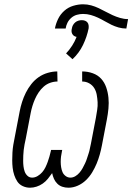

<svg xmlns="http://www.w3.org/2000/svg" viewBox="-20 -863 617 895"><path d="M120 12Q102 12 86 4.5Q70 -3 61 -16.5Q52 -30 46.5 -46.5Q41 -63 39 -80.5Q37 -98 37 -115.5Q37 -133 38 -151.5Q39 -170 42 -188Q45 -206 49 -225L72 -345Q76 -366 83 -388Q90 -410 100.5 -431Q111 -452 126 -471Q141 -490 160.5 -503.5Q180 -517 203 -523.5Q226 -530 247 -530L248 -483Q231 -483 214 -477Q197 -471 183.5 -459Q170 -447 160 -432Q150 -417 143 -401Q136 -385 131 -368.5Q126 -352 123 -336L100 -216Q97 -203 94.5 -190Q92 -177 90.5 -164Q89 -151 88.5 -138Q88 -125 88 -112.5Q88 -100 89.5 -87.5Q91 -75 95 -63.5Q99 -52 108 -43.5Q117 -35 130 -35Q143 -35 155.5 -42.5Q168 -50 177 -60.5Q186 -71 192 -83.5Q198 -96 202.5 -108.5Q207 -121 210.5 -133.5Q214 -146 217 -159L218 -164H270L269 -159Q266 -146 264.5 -133.5Q263 -121 263 -108.5Q263 -96 265 -83.5Q267 -71 271.5 -60.5Q276 -50 286 -42.5Q296 -35 308 -35Q320 -35 331 -41.5Q342 -48 350.5 -58Q359 -68 365 -79Q371 -90 376.5 -101.5Q382 -113 385.5 -124.5Q389 -136 393 -147.5Q397 -159 399 -171Q401 -183 404 -194L427 -314Q430 -332 433 -350.5Q436 -369 435 -386.5Q434 -404 431 -421Q428 -438 419.5 -452Q411 -466 396 -474.5Q381 -483 363 -483V-530Q389 -530 412.5 -521.5Q436 -513 451.5 -496Q467 -479 475 -456Q483 -433 485.5 -408Q488 -383 485.5 -357Q483 -331 478 -305L455 -185Q451 -164 445 -142.5Q439 -121 430.5 -100.5Q422 -80 410 -60Q398 -40 381 -23.5Q364 -7 342.5 2.5Q321 12 299 12Q284 12 270.5 7.5Q257 3 247 -7Q237 -17 231.5 -29.5Q226 -42 223 -56Q214 -43 203.5 -30Q193 -17 179.5 -7.5Q166 2 150.5 7Q135 12 120 12ZM286 -730H236Q240 -752 250.5 -774Q261 -796 279.5 -812.5Q298 -829 321.5 -836Q345 -843 367 -843Q387 -843 405 -838Q423 -833 440 -825Q457 -817 472.5 -808.5Q488 -800 504.5 -792.5Q521 -785 539.5 -779.5Q558 -774 577 -774L569 -730Q550 -730 532.5 -735Q515 -740 499.5 -747.5Q484 -755 468.5 -764Q453 -773 437 -780.5Q421 -788 403.5 -793Q386 -798 367 -798Q353 -798 338.5 -794Q324 -790 312.5 -780Q301 -770 294.5 -757Q288 -744 286 -730ZM318 -587 288 -614Q304 -631 316.5 -650.5Q329 -670 337 -691Q331 -692 325.5 -695.5Q320 -699 317 -704.5Q314 -710 313.5 -716.5Q313 -723 315 -730Q316 -738 320 -745.5Q324 -753 330.5 -758.5Q337 -764 345 -766.5Q353 -769 361 -769Q369 -769 376 -766.5Q383 -764 387.5 -758.5Q392 -753 393 -745.5Q394 -738 393 -730Q385 -691 367 -653.5Q349 -616 318 -587Z"/></svg>

Font: Lode Dark Term
Style: Italic
Weight: 400
Italic angle: -11°
Monospace: yes
Designer: Belleve Invis
Foundry: Belleve Invis
Version: Version 29.2.0